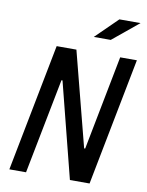

<svg xmlns="http://www.w3.org/2000/svg" viewBox="-100 -1011 831 1082"><g transform="rotate(10 315.5 -470.0)"><path d="M376.5 0H489L631 -730H535.5L430.5 -189.5H424.5L285 -730H172L30 0H125.5L232 -545.5H238ZM369 -817.5 494 -940H615L466 -817.5Z"/></g></svg>

Font: Monaspace Neon Medium
Style: Italic
Weight: 500
Italic angle: -11°
Designer: Riley Cran & the Lettermatic Team
Foundry: Lettermatic
Version: Version 1.200 (Monaspace Neon)